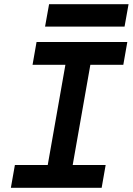

<svg xmlns="http://www.w3.org/2000/svg" viewBox="-20 -893 631 913"><path d="M31.7 0H463.4L482.4 -108.4H325.7L409.7 -585H566.4L585.4 -693.4H153.8L134.8 -585H291L207 -108.4H50.8ZM194.3 -766.6H572.3L591.3 -873H213.4Z"/></svg>

Font: Cascadia Code SemiBold
Style: Italic
Weight: 600
Italic angle: -10°
Monospace: yes
Designer: Aaron Bell
Foundry: Saja Typeworks
Version: Version 2404.023